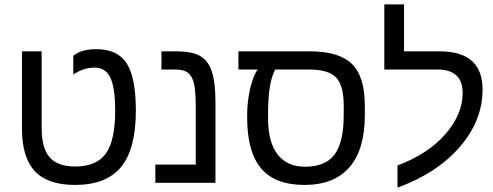

<svg xmlns="http://www.w3.org/2000/svg" viewBox="-20 -833 2247 875"><path d="M321.8 9.8Q197.3 9.8 138.7 -53Q80.1 -115.7 80.1 -246.1V-599.1H169.9V-249Q169.9 -157.7 206.3 -116Q242.7 -74.2 323.2 -74.2Q419.9 -74.2 462.4 -133.3Q504.9 -192.4 504.9 -329.1Q504.9 -432.6 483.2 -478.8Q461.4 -524.9 410.2 -524.9Q360.4 -524.9 314 -493.2V-579.1Q351.1 -608.9 418.9 -608.9Q516.6 -608.9 557.9 -543.5Q599.1 -478 599.1 -329.1Q599.1 -154.3 532 -72.3Q464.8 9.8 321.8 9.8Z M961.9 -367.2V0H688V-83H872.1V-341.8Q872.1 -416 863.8 -453.1Q855.5 -486.8 836.4 -501.5Q817.4 -516.1 781.7 -516.1H715.8V-599.1H778.8Q858.4 -599.1 893.1 -577.1Q929.2 -556.2 945.6 -506.6Q961.9 -457 961.9 -367.2Z M1106.4 -296.9V-314Q1106.4 -369.1 1120.6 -432.1Q1135.7 -491.7 1154.3 -516.1H1066.4V-599.1H1390.6Q1525.4 -599.1 1584 -541.5Q1642.6 -483.9 1642.6 -351.1V-308.1Q1642.6 -151.9 1572.8 -71Q1502.9 9.8 1367.7 9.8Q1233.9 9.8 1170.2 -65.4Q1106.4 -140.6 1106.4 -296.9ZM1389.6 -516.1H1234.4Q1201.7 -458 1201.7 -317.9V-292Q1201.7 -185.1 1245.1 -129.2Q1288.6 -73.2 1369.6 -73.2Q1462.9 -73.2 1504.6 -128.7Q1546.4 -184.1 1546.4 -309.1V-352.1Q1546.4 -443.4 1511.7 -479.7Q1477.1 -516.1 1389.6 -516.1Z M1791.5 22V-79.1Q1929.7 -130.4 2009 -220.9Q2088.4 -311.5 2088.4 -409.2Q2088.4 -516.1 1974.1 -516.1H1731.4V-813H1821.3V-599.1H1983.4Q2179.2 -599.1 2179.2 -424.8Q2179.2 -282.7 2074.2 -162.1Q1969.7 -42.5 1791.5 22Z"/></svg>

Font: Libra Sans Modern
Style: Regular
Weight: 400
Foundry: Stefan Peev, Context Ltd
Version: Version 1.000